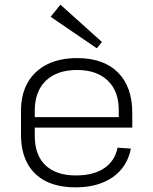

<svg xmlns="http://www.w3.org/2000/svg" viewBox="-20 -796 657 823"><path d="M304 7Q229 7 177 -19Q125 -45 97.5 -95.5Q70 -146 70 -219V-321Q70 -392 99 -442.5Q128 -493 182 -520Q236 -547 311 -547Q424 -547 485.5 -485.5Q547 -424 547 -312V-249H118V-294H499L489 -276V-325Q489 -406 441.5 -451Q394 -496 311 -496Q224 -496 176.5 -450Q129 -404 129 -321V-213Q129 -131 175 -87.5Q221 -44 305 -44Q380 -44 426 -74.5Q472 -105 484 -163L541 -159Q525 -79 462.5 -36Q400 7 304 7ZM417 -616 395 -589 197 -724 239 -776Z"/></svg>

Font: Pathway Extreme 28pt ExtraLight
Style: Regular
Weight: 250
Designer: Eduardo Rodriguez Tunni
Foundry: Eduardo Rodriguez Tunni
Version: Version 1.001;gftools[0.9.26]